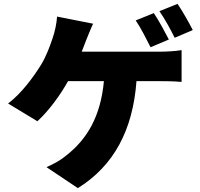

<svg xmlns="http://www.w3.org/2000/svg" viewBox="-20 -887 1040 996"><path d="M778 -819 684 -781C711 -742 740 -683 761 -642L856 -682C838 -717 803 -782 778 -819ZM901 -867 807 -829C834 -791 866 -732 886 -691L980 -731C963 -765 927 -829 901 -867ZM463 -764 276 -801C274 -767 265 -723 252 -686C239 -648 220 -595 193 -551C153 -487 93 -404 22 -350L174 -258C234 -313 292 -393 333 -466H519C502 -282 431 -164 323 -80C299 -59 261 -37 221 -20L384 89C570 -27 669 -211 688 -466H812C835 -466 881 -466 922 -462V-627C887 -621 838 -619 812 -619H404L426 -676C435 -698 450 -737 463 -764Z"/></svg>

Font: Noto Sans HK Black
Style: Regular
Weight: 900
Designer: Ryoko NISHIZUKA 西塚涼子 (kana, bopomofo & ideographs); Paul D. Hunt (Latin, Greek & Cyrillic); Sandoll Communications 산돌커뮤니
Foundry: Adobe
Version: Version 2.004;hotconv 1.0.118;makeotfexe 2.5.65603